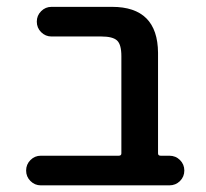

<svg xmlns="http://www.w3.org/2000/svg" viewBox="-20 -565 603 563"><path d="M335.9 -400.4Q335.9 -434.6 323.2 -446.3Q310.5 -458 277.3 -458H130.9Q113.3 -458 100.6 -470.7Q87.9 -483.4 87.9 -501.5Q87.9 -519.5 100.6 -532.2Q113.3 -544.9 130.9 -544.9H308.6Q442.4 -544.9 443.4 -410.2V-115.2Q443.4 -108.4 451.2 -108.4H476.6Q495.1 -108.4 507.8 -95.7Q520.5 -83 520.5 -64.9Q520.5 -46.9 507.8 -34.2Q495.1 -21.5 476.6 -21.5H99.6Q82 -21.5 69.3 -34.2Q56.6 -46.9 56.6 -64.9Q56.6 -83 69.3 -95.7Q82 -108.4 99.6 -108.4H328.1Q335.9 -108.4 335.9 -115.2Z"/></svg>

Font: Gen Jyuu Gothic P Medium
Style: Regular
Weight: 500
Designer: [Source Han Sans]
Ryoko NISHIZUKA  (kana & ideographs); Paul D. Hunt (Latin, Greek & Cyrillic); Wenlong ZHANG  (bopomofo
Version: Version 1.002.20150607